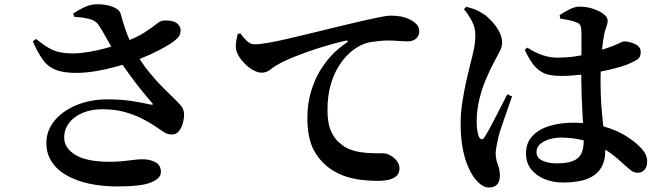

<svg xmlns="http://www.w3.org/2000/svg" viewBox="-20 -807 3040 881"><path d="M517.9 48.5Q447.2 48.5 387.8 35.4Q328.3 22.2 284.7 -2.9Q241 -28.1 216.9 -65.4Q192.8 -102.7 192.8 -150.4Q192.8 -207 229.3 -252.1Q265.8 -297.3 329.8 -324.2Q393.8 -351.1 474.4 -351.1Q539.6 -351.1 590.8 -342.6Q642 -334.1 670.7 -327.2Q688.8 -323.9 675.7 -337.3Q654.5 -361.4 627.8 -394.4Q601.1 -427.4 573.7 -465.3Q546.4 -503.1 522.3 -539.5Q507.5 -563.7 491.3 -592Q475.1 -620.2 459.9 -647.1Q444.7 -674 432.6 -692.1Q419.6 -712.1 391.5 -719.6Q363.4 -727.1 319.7 -730.2L316.4 -745.4Q340.2 -761.5 368.2 -774.5Q396.2 -787.5 426.2 -787.5Q469.1 -787.5 498.8 -775.1Q528.5 -762.8 533.2 -744.9Q544.6 -704.1 554.4 -674.9Q564.2 -645.7 576.1 -620.2Q588 -594.7 603.5 -565.9Q629.4 -518.8 662.4 -478.2Q695.4 -437.5 729.4 -403.8Q763.4 -370.2 792.4 -341.7Q809.7 -324.7 817 -311.9Q824.4 -299 824.7 -281.4Q824.9 -263.6 819.1 -242.2Q813.3 -220.8 800.9 -205.3Q788.6 -189.9 769.6 -189.9Q747.2 -189.9 729.5 -202.4Q711.8 -214.9 687.4 -230.8Q662.2 -247.8 627.6 -264.8Q593 -281.9 549.1 -293.8Q505.2 -305.7 449.3 -305.7Q397.4 -305.7 358 -288.6Q318.5 -271.6 296.6 -242.4Q274.6 -213.3 274.6 -175.4Q274.6 -127.6 326.2 -96.1Q377.9 -64.7 482.8 -64.7Q518.4 -64.7 544.9 -67.6Q571.3 -70.4 592.9 -73.3Q614.4 -76.2 634 -76.2Q666.9 -76.2 692.6 -63.1Q718.3 -50 718.3 -17.7Q718.3 11.5 673.6 30Q628.9 48.5 517.9 48.5ZM336.6 -472.5Q272.9 -471.8 236.3 -486.3Q199.6 -500.8 176.4 -533.2Q153.3 -565.7 130.6 -616.9L145.2 -628.4Q178.1 -601.7 204 -586.8Q229.9 -571.9 257.5 -566.8Q285.1 -561.7 319.5 -561.7Q348.6 -562.5 387.8 -568.8Q427.1 -575.2 467.9 -586.5Q508.8 -597.8 543.3 -610.5Q604.6 -633.7 640 -656.1Q675.3 -678.4 694.1 -693.9Q712.9 -709.4 725.2 -711.8Q743.3 -714.7 764.9 -711.1Q786.5 -707.6 798.6 -693.7Q810.2 -680.9 808.6 -662.7Q807.1 -644.5 792.9 -630.6Q776.9 -615 745.3 -596.2Q713.7 -577.5 673.5 -559Q633.3 -540.5 591.4 -525.5Q558.1 -513.6 513.7 -501.3Q469.4 -488.9 423.1 -481.1Q376.8 -473.2 336.6 -472.5Z M1717.1 22.9Q1679 22.9 1641.6 18.8Q1604.3 14.7 1569.8 3.8Q1535.3 -7.1 1503.9 -27Q1452.4 -59.9 1421.4 -115.4Q1390.4 -170.9 1390.4 -265.8Q1390.4 -337.3 1411.6 -401.3Q1432.8 -465.3 1473 -518.9Q1513.2 -572.6 1570 -610.8Q1576.4 -615.5 1575.7 -618.9Q1574.9 -622.3 1566.6 -620.3Q1508.2 -607.3 1446.4 -587.7Q1384.5 -568.1 1332.7 -547.3Q1281 -526.5 1250.7 -508.4Q1235.2 -499.5 1218.6 -486.5Q1201.9 -473.5 1180.6 -473.5Q1163.5 -473.5 1143.4 -484.3Q1123.3 -495 1105.3 -512.6Q1087.4 -530.1 1075.5 -549.8Q1063.5 -569.6 1062.2 -587.9Q1061.1 -605.7 1064.5 -622.1Q1067.9 -638.5 1070.2 -650.3L1082.5 -654.3Q1095.9 -635.3 1112.2 -619.5Q1128.5 -603.6 1148.1 -603.6Q1170.5 -603.6 1208.2 -610.1Q1245.9 -616.6 1295.5 -628Q1345 -639.4 1404.4 -653.9Q1463.9 -668.5 1529.7 -684.4Q1583.1 -697.7 1632.7 -709Q1682.3 -720.3 1719.3 -727.8Q1756.3 -735.3 1771.9 -735.3Q1794.5 -735.3 1816.3 -731.8Q1838.1 -728.4 1857.3 -719Q1877.4 -709.8 1890.7 -696.2Q1903.9 -682.5 1903.9 -662.4Q1903.9 -643.7 1889.8 -630.5Q1875.6 -617.3 1850.9 -617.3Q1831.4 -617.3 1807.8 -619.2Q1784.3 -621.1 1762.8 -621.1Q1728.7 -621.1 1685.6 -614.7Q1642.6 -608.3 1602.7 -579.2Q1589.1 -570 1569.1 -549.1Q1549.2 -528.3 1529.3 -494.7Q1509.4 -461.1 1496.1 -413.6Q1482.7 -366 1482.7 -302.1Q1482.7 -244 1497.1 -209.7Q1511.4 -175.4 1531.5 -157.1Q1551.6 -138.7 1568.9 -129.1Q1597.4 -114.7 1630.7 -109.4Q1664.1 -104.1 1693.1 -103.9Q1722 -103.8 1736 -103.8Q1753.3 -103.8 1771 -94.1Q1788.7 -84.4 1800.8 -68.8Q1813 -53.1 1813 -34.4Q1813 -11.3 1798.4 1.1Q1783.9 13.5 1762 18.2Q1740.1 22.9 1717.1 22.9Z M2563.3 30.5Q2518.6 30.5 2479.8 15.1Q2441 -0.3 2417.2 -30.1Q2393.5 -60 2393.5 -102.5Q2393.5 -151.9 2423.2 -183.3Q2452.9 -214.6 2502.5 -229.3Q2552.1 -244 2609.2 -244Q2692.5 -244 2752 -226.4Q2811.6 -208.7 2852.1 -183.1Q2892.5 -157.5 2916.4 -133.2Q2932.6 -117.2 2941.1 -101Q2949.6 -84.7 2949.6 -67.3Q2949.6 -42 2937.6 -28.2Q2925.6 -14.4 2905.4 -14.4Q2888.3 -14.4 2873.8 -26Q2859.2 -37.6 2833.9 -60.7Q2790.2 -102.2 2745.3 -127.3Q2700.5 -152.4 2653 -164Q2605.5 -175.7 2553.2 -175.7Q2525.6 -175.7 2500 -167.8Q2474.3 -159.9 2458 -145.4Q2441.8 -131 2441.8 -109.6Q2441.8 -81.7 2469.5 -69.6Q2497.2 -57.4 2532.8 -57.4Q2584 -57.4 2610.7 -69Q2637.5 -80.6 2648 -103.5Q2658.4 -126.4 2658.4 -161.4Q2658.4 -180.2 2656.8 -211.3Q2655.2 -242.3 2653 -280.8Q2650.9 -319.4 2649.2 -360.9Q2647.6 -402.4 2647.3 -440.8Q2647.3 -479.1 2647.7 -521.3Q2648.1 -563.5 2648.1 -599.2Q2648.1 -635 2648.1 -653.2Q2648.1 -675.1 2645.1 -684.7Q2642.2 -694.3 2637 -698.1Q2631.8 -702 2622.6 -705.2Q2606.7 -711.8 2587.7 -715.3Q2568.7 -718.8 2550.7 -721.7L2547.9 -737.4Q2567 -750.9 2592.5 -763.7Q2617.9 -776.6 2638 -776.6Q2671.8 -776.6 2701.4 -766.7Q2731 -756.7 2749.6 -742.4Q2768.2 -728 2768.2 -713.3Q2768.2 -701.4 2765.3 -692.8Q2762.5 -684.2 2758.6 -673.4Q2754.7 -662.7 2751.5 -644.5Q2747.7 -625.6 2744 -592.8Q2740.4 -559.9 2738 -520Q2735.7 -480.1 2735.7 -439.1Q2735.7 -362.8 2741.1 -302.1Q2746.4 -241.4 2751.8 -194.9Q2757.2 -148.4 2757.2 -114.2Q2757.2 -67 2736.6 -34.5Q2715.9 -2 2673.3 14.3Q2630.6 30.5 2563.3 30.5ZM2223.2 53.4Q2204.9 53.4 2187.7 40.8Q2170.6 28.2 2155.7 8.1Q2137.4 -17.2 2123.2 -53.4Q2109 -89.6 2101.3 -136.9Q2093.6 -184.3 2093.6 -241.5Q2093.6 -287.8 2101.5 -338.8Q2109.4 -389.9 2119.8 -436Q2130.2 -482.1 2137.8 -512.1Q2147.8 -548.8 2154.3 -580.6Q2160.9 -612.5 2161.1 -645.9Q2161.4 -680.1 2144.9 -710.9Q2128.4 -741.7 2108.9 -764.8L2119.1 -775.6Q2144.1 -770 2161.7 -762.8Q2179.2 -755.7 2197.8 -743.2Q2213.1 -734 2233.3 -713Q2253.5 -692 2268.7 -665.6Q2283.8 -639.3 2283.8 -611.5Q2283.8 -591 2273.1 -571.8Q2262.4 -552.7 2244.8 -517.6Q2227.1 -485 2208.9 -441.7Q2190.8 -398.4 2179 -349.3Q2167.3 -300.3 2167.3 -250.2Q2167.3 -226.8 2170 -208.4Q2172.7 -190 2177.6 -179.5Q2182.6 -168.6 2189.9 -168Q2197.3 -167.3 2204 -178.8Q2212.7 -192.3 2226.3 -217Q2239.9 -241.8 2254.8 -271.1Q2269.6 -300.4 2283.9 -327.9Q2298.1 -355.4 2307.6 -374.4L2329.6 -364.6Q2322.6 -344.1 2313.3 -318Q2304 -291.9 2294.9 -265.2Q2285.9 -238.6 2278.3 -216.2Q2270.7 -193.8 2267.2 -179.8Q2260.9 -150 2257.7 -132.6Q2254.5 -115.1 2254.5 -103.6Q2254.5 -76.7 2264.2 -51.7Q2273.8 -26.7 2273.8 -3.1Q2273.8 53.4 2223.2 53.4ZM2552.6 -458.6Q2520.4 -458.6 2492.4 -465.4Q2464.4 -472.3 2438.7 -497.8Q2413 -523.4 2387.9 -578.4L2399.6 -588.6Q2436.8 -564.4 2470.6 -553.5Q2504.5 -542.6 2535.5 -542.6Q2579.3 -542.6 2616.4 -547.8Q2653.5 -553.1 2684.2 -561.3Q2714.8 -569.5 2737.9 -577Q2791.6 -594.6 2814.8 -605.8Q2838.1 -617 2842.9 -617Q2869.9 -616.7 2894.9 -604.4Q2919.9 -592.1 2919.9 -568.6Q2919.9 -544.8 2905.7 -534.7Q2891.4 -524.7 2856.8 -510.4Q2840.2 -504.1 2807.3 -495Q2774.4 -485.8 2731.8 -477.7Q2689.2 -469.6 2643 -464.1Q2596.8 -458.6 2552.6 -458.6Z"/></svg>

Font: Noto Serif HK ExtraLight
Style: Regular
Weight: 200
Designer: Ryoko NISHIZUKA 西塚涼子 (kana & ideographs); Frank Grießhammer (Latin, Greek & Cyrillic); Wenlong ZHANG 张文龙 (bopomofo); San
Foundry: Adobe
Version: Version 2.002-H1;hotconv 1.1.0;makeotfexe 2.6.0